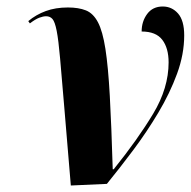

<svg xmlns="http://www.w3.org/2000/svg" viewBox="-20 -566 587 591"><path d="M198 5Q186 -139 178 -234Q170 -329 165 -386Q160 -443 154.5 -471Q149 -499 141.5 -507.5Q134 -516 122 -516Q113 -516 101 -511.5Q89 -507 72 -494L67 -501Q91 -521 121 -532Q151 -543 189 -543Q222 -543 244.5 -534Q267 -525 281.5 -497.5Q296 -470 304.5 -415.5Q313 -361 318 -270.5Q323 -180 327 -45H330Q404 -137 451.5 -216Q499 -295 499 -374Q499 -418 479.5 -443.5Q460 -469 416 -469Q416 -500 433 -523Q450 -546 481 -546Q509 -546 528 -524.5Q547 -503 547 -457Q547 -399 525 -339Q503 -279 467.5 -219.5Q432 -160 390.5 -104.5Q349 -49 309 0Z"/></svg>

Font: Noto Serif Display ExtraCondensed ExtraBold
Style: Italic
Weight: 800
Width: 2
Italic angle: -12°
Designer: Monotype Design Team
Foundry: Monotype Imaging Inc.
Version: Version 2.009